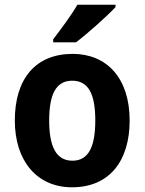

<svg xmlns="http://www.w3.org/2000/svg" viewBox="-20 -786 615 816"><path d="M471 -756V-766H309C283 -721 239 -662 206 -619V-606H303C353 -644 437 -719 471 -756ZM531 -274C531 -456 432 -557 289 -557C130 -557 43 -450 43 -274C43 -102 137 10 286 10C446 10 531 -103 531 -274ZM189 -274C189 -385 218 -443 287 -443C357 -443 385 -384 385 -274C385 -164 357 -103 288 -103C218 -103 189 -164 189 -274Z"/></svg>

Font: Noto Sans Lao Looped SemiCondensed
Style: Bold
Weight: 700
Width: 4
Designer: Mark Frömberg, Ben Mitchell
Foundry: The Fontpad Ltd
Version: Version 1.002